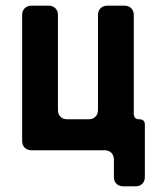

<svg xmlns="http://www.w3.org/2000/svg" viewBox="-20 -529 547 676"><path d="M381 94V33Q381 18 372 9Q363 0 348 0H91Q76 0 67 -9Q58 -18 58 -33V-476Q58 -491 67 -500Q76 -509 91 -509H151Q166 -509 175 -500Q184 -491 184 -476V-142Q184 -127 193 -118Q202 -109 217 -109H292Q307 -109 316 -118Q325 -127 325 -142V-476Q325 -491 334 -500Q343 -509 358 -509H418Q433 -509 442 -500Q451 -491 451 -476V-129Q451 -109 470.5 -109Q490 -109 490 -90V94Q490 109 481 118Q472 127 457 127H414Q399 127 390 118Q381 109 381 94Z"/></svg>

Font: Tsunagi Gothic Black
Style: Regular
Weight: 900
Designer: Yoshimichi Ohira
Foundry: Positype
Version: Version 1.001